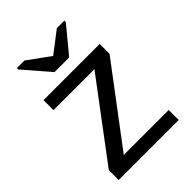

<svg xmlns="http://www.w3.org/2000/svg" viewBox="-212 -826 925 925"><g transform="rotate(-45 250.0 -364.0)"><path d="M41 0V-67L336 -460H57V-528H440V-461L144 -68H450V0ZM290 -586H190L76 -718V-728H127L240 -646H241L348 -728H399V-718Z"/></g></svg>

Font: Libra Sans
Style: Regular
Weight: 400
Foundry: Context Ltd
Version: Version 1.000; ttfautohint (v1.3)